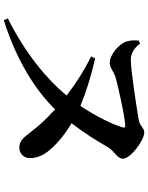

<svg xmlns="http://www.w3.org/2000/svg" viewBox="99 -868 801 1040"><g transform="rotate(90 500.0 -347.5)"><path d="M199 -698C197 -668 198 -655 204 -633C216 -591 276 -541 320 -541C347 -541 364 -561 397 -572C433 -583 613 -624 662 -625C670 -625 672 -621 670 -613C655 -559 610 -466 553 -382C484 -411 393 -440 296 -462L285 -440C367 -400 441 -351 497 -307C411 -203 270 -84 79 11L89 33C317 -39 476 -146 572 -245C629 -193 662 -156 696 -111C729 -68 747 -51 779 -51C810 -51 836 -74 836 -109C836 -143 824 -173 803 -202C772 -244 714 -295 647 -334C700 -403 744 -473 776 -530C796 -566 839 -580 839 -612C839 -655 738 -728 697 -728C673 -728 661 -703 630 -698C563 -687 357 -654 299 -655C270 -655 237 -675 216 -705Z"/></g></svg>

Font: Source Han Serif
Style: Bold
Weight: 700
Designer: Ryoko NISHIZUKA 西塚涼子 (kana & ideographs); Frank Grießhammer (Latin, Greek & Cyrillic); Wenlong ZHANG 张文龙 (bopomofo); San
Foundry: Adobe Systems Incorporated
Version: Version 1.001;PS 1.001;hotconv 16.6.54;makeotf.lib2.5.65590